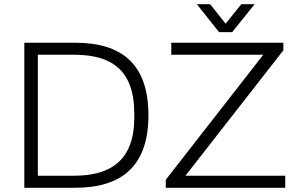

<svg xmlns="http://www.w3.org/2000/svg" viewBox="-20 -888 1406 908"><path d="M911 -868 1016 -736H1078L1184 -868H1121L1047 -776L974 -868ZM95 0H335C556 0 682 -103 682 -343C682 -585 556 -686 335 -686H95ZM764 0H1329V-57H857L1320 -650V-686H790V-629H1225L764 -38ZM159 -57V-629H331C504 -629 615 -560 615 -351V-331C615 -129 502 -57 331 -57Z"/></svg>

Font: Archivo ExtraLight
Style: Regular
Weight: 200
Designer: Hector Gatti
Foundry: Omnibus-Type
Version: Version 2.001